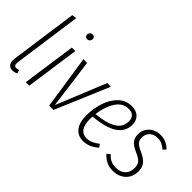

<svg xmlns="http://www.w3.org/2000/svg" viewBox="-53 -1244 1757 1757"><g transform="rotate(45 826.0 -365.5)"><path d="M101 -76Q100 -71 100 -63Q100 -29 129 -29Q141 -29 160 -36L170 -2Q144 11 119 11Q90 11 73 -6.5Q56 -24 56 -58Q56 -70 57 -77L149 -735L194 -741Z M401 -522 327 0H282L356 -522ZM370 -705Q370 -721 380.5 -731.5Q391 -742 407 -742Q420 -742 428.5 -734Q437 -726 437 -713Q437 -697 426.5 -686Q416 -675 400 -675Q387 -675 378.5 -683.5Q370 -692 370 -705Z M862 -522 641 0H585L506 -522H554L618 -40L815 -522Z M936 -210Q935 -199 935 -178Q935 -102 961.5 -66Q988 -30 1036 -30Q1069 -30 1098 -42.5Q1127 -55 1160 -81L1181 -51Q1145 -20 1109 -4.5Q1073 11 1033 11Q964 11 926 -38Q888 -87 888 -177Q888 -265 914.5 -346.5Q941 -428 994.5 -480Q1048 -532 1124 -532Q1183 -532 1215.5 -500Q1248 -468 1248 -415Q1248 -235 936 -210ZM939 -245Q1071 -257 1137 -298Q1203 -339 1203 -414Q1203 -452 1182.5 -473Q1162 -494 1120 -494Q1044 -494 998 -421.5Q952 -349 939 -245Z M1628 -475 1603 -448Q1578 -471 1553.5 -482Q1529 -493 1497 -493Q1449 -493 1419.5 -465.5Q1390 -438 1390 -391Q1390 -358 1409.5 -337Q1429 -316 1479 -294Q1538 -268 1563.5 -235.5Q1589 -203 1589 -154Q1589 -79 1541 -34Q1493 11 1417 11Q1368 11 1332 -7.5Q1296 -26 1267 -58L1296 -84Q1322 -57 1350 -43Q1378 -29 1418 -29Q1475 -29 1508.5 -61Q1542 -93 1542 -152Q1542 -190 1522.5 -213.5Q1503 -237 1450 -260Q1392 -285 1368 -314.5Q1344 -344 1344 -390Q1344 -430 1364 -462.5Q1384 -495 1419 -513.5Q1454 -532 1497 -532Q1574 -532 1628 -475Z"/></g></svg>

Font: Fira Sans Extra Condensed ExtraLight
Style: Italic
Weight: 275
Width: 3
Italic angle: -8°
Designer: Carrois Corporate & Edenspiekermann AG
Foundry: Carrois Corporate GbR & Edenspiekermann AG
Version: Version 4.203